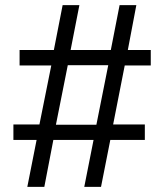

<svg xmlns="http://www.w3.org/2000/svg" viewBox="-20 -725 640 745"><path d="M86 0 122 -182H32V-242H133L179 -471H56V-531H189L223 -705H288L254 -531H410L444 -705H509L476 -531H565V-471H464L419 -242H542V-182H408L372 0H307L343 -182H187L152 0ZM197 -241H354L400 -472H243Z"/></svg>

Font: Nunito Sans 12pt ExtraLight 11pt
Style: Regular
Weight: 400
Version: Version 3.101;gftools[0.9.27]